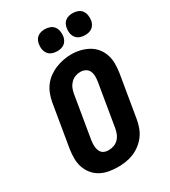

<svg xmlns="http://www.w3.org/2000/svg" viewBox="-230 -1076 1060 1196"><g transform="rotate(-30 300.0 -478.0)"><path d="M256 8Q224 8 192 2Q160 -4 133 -19Q106 -34 86.5 -58Q67 -82 57 -112Q47 -142 47 -174.5Q47 -207 52 -240L103 -545Q108 -573 118 -600.5Q128 -628 146 -652.5Q164 -677 189 -695Q214 -713 241.5 -724Q269 -735 297 -740.5Q325 -746 354 -746Q387 -746 418 -738.5Q449 -731 476 -716Q503 -701 522.5 -677Q542 -653 552 -623Q562 -593 562 -560.5Q562 -528 557 -495L506 -190Q501 -162 491 -134.5Q481 -107 463 -83Q445 -59 420.5 -40.5Q396 -22 368.5 -11Q341 0 312.5 4Q284 8 256 8ZM259 -112Q278 -112 297 -118.5Q316 -125 330 -139.5Q344 -154 351.5 -172.5Q359 -191 362 -209L413 -514Q416 -534 416 -553Q416 -572 408.5 -589Q401 -606 384.5 -614.5Q368 -623 348 -623Q329 -623 311 -616Q293 -609 279 -594.5Q265 -580 257.5 -562Q250 -544 247 -526L196 -221Q194 -208 193.5 -195Q193 -182 194.5 -170Q196 -158 200.5 -146.5Q205 -135 213.5 -127Q222 -119 234 -115.5Q246 -112 259 -112ZM490 -806Q471 -806 453.5 -812.5Q436 -819 425.5 -833.5Q415 -848 412 -866.5Q409 -885 413 -904Q415 -917 421.5 -929.5Q428 -942 439.5 -950Q451 -958 464 -961Q477 -964 490 -964Q509 -964 526.5 -957.5Q544 -951 554.5 -936.5Q565 -922 568 -903.5Q571 -885 568 -866Q566 -853 559 -840.5Q552 -828 541 -820Q530 -812 516.5 -809Q503 -806 490 -806ZM290 -806Q271 -806 253.5 -812.5Q236 -819 225.5 -833.5Q215 -848 212 -866.5Q209 -885 213 -904Q215 -917 221.5 -929.5Q228 -942 239.5 -950Q251 -958 264 -961Q277 -964 290 -964Q309 -964 326.5 -957.5Q344 -951 354.5 -936.5Q365 -922 368 -903.5Q371 -885 368 -866Q366 -853 359 -840.5Q352 -828 341 -820Q330 -812 316.5 -809Q303 -806 290 -806Z"/></g></svg>

Font: Iosevka Curly HvExObl
Style: Regular
Weight: 900
Width: 7
Italic angle: -9°
Monospace: yes
Designer: Belleve Invis
Foundry: Belleve Invis
Version: Version 11.1.0; ttfautohint (v1.8.3)